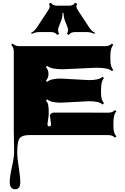

<svg xmlns="http://www.w3.org/2000/svg" viewBox="-20 -986 914 1400"><path d="M485.8 -944.8Q515.6 -944.8 527.3 -966.3L542.5 -958.5Q535.6 -944.3 537.1 -935.1Q538.6 -925.8 547.4 -912.1L630.9 -785.2Q647.5 -759.8 672.4 -746.6L667.5 -738.8Q643.6 -752 612.8 -752H525.4Q495.6 -752 481.4 -731L468.3 -740.2Q481.9 -761.7 471.7 -789.1L453.6 -834.5Q443.4 -861.8 443.4 -891.1H436Q436 -861.8 425.8 -834.5L407.7 -789.1Q397.5 -761.7 411.1 -740.2L397.5 -731Q383.3 -752 354 -752H266.6Q235.8 -752 211.9 -738.8L207 -746.6Q231.9 -759.8 248.5 -785.2L332 -912.1Q340.8 -925.8 342.3 -935.1Q343.8 -944.3 336.9 -958.5L352.1 -966.3Q363.8 -944.8 393.6 -944.8ZM352.1 -81.1 344.2 -141.6V-147Q354.5 -165 372.1 -165L770.5 -164.6Q800.3 -164.6 818.8 -183.6L828.6 -173.8Q807.1 -152.3 807.1 -91.8Q807.1 -91.8 807.1 -63.5Q807.1 -14.2 828.6 8.3L818.8 18.1Q799.8 -1 770.5 -1H192.9Q149.4 -1 128.9 15.6Q105.5 35.2 105.5 126Q105.5 162.6 116.7 234.1Q127.9 305.7 127.9 341.8Q127.9 394 90.8 394Q50.8 394 50.8 340.3Q50.8 303.7 66.9 231.9Q83 160.2 83 123L80.6 -40.5V-609.9Q80.6 -640.1 62 -658.2L71.8 -668.5Q91.8 -649.4 120.6 -649.4H747.6Q777.3 -649.4 796.4 -668.5L806.2 -658.2Q784.7 -636.7 784.7 -577.1V-549.8Q784.7 -497.6 806.2 -476.6L796.4 -467.3Q772 -492.2 681.6 -492.2L439 -481Q349.1 -481 324.7 -505.9L314.5 -496.1Q333.5 -477.5 333.5 -447Q333.5 -416.5 314.5 -397.9L324.7 -388.7Q348.1 -413.1 423.3 -413.1L627.9 -401.9Q703.6 -401.9 728 -426.3L738.3 -416.5Q716.8 -395 716.8 -334V-306.6Q716.8 -256.3 738.3 -233.9L728 -223.6Q704.6 -248 628.9 -248L424.3 -237.3Q349.1 -237.3 324.7 -261.7L314.9 -252Q329.6 -237.3 332 -217Q334.5 -196.8 335 -188.2Q335.4 -179.7 335 -161.9Q334.5 -144 334.5 -140.6L326.2 -82Q326.2 -64.5 339.1 -64.5Q352.1 -64.5 352.1 -81.1Z"/></svg>

Font: Nosifer Caps
Style: Regular
Weight: 800
Version: Version 001.002